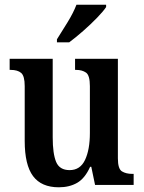

<svg xmlns="http://www.w3.org/2000/svg" viewBox="-20 -786 610 816"><path d="M230 10Q156 10 120.5 -37.5Q85 -85 85 -187V-420Q85 -463 70 -476Q55 -489 25 -489H21V-536H204V-202Q204 -133 218.5 -98Q233 -63 276 -63Q321 -63 341.5 -106.5Q362 -150 362 -221V-420Q362 -466 345.5 -477.5Q329 -489 303 -489H299V-536H481V-113Q481 -68 498.5 -57.5Q516 -47 542 -47H548V0H384L368 -77H363Q341 -28 308 -9Q275 10 230 10ZM222 -619Q243 -652 267.5 -692Q292 -732 305 -766H431V-756Q420 -739 393 -711Q366 -683 333.5 -654.5Q301 -626 274 -606H222Z"/></svg>

Font: Noto Serif Lao Condensed SemiBold
Style: Regular
Weight: 600
Width: 3
Designer: Monotype Design Team
Foundry: Monotype Imaging Inc.
Version: Version 2.003; ttfautohint (v1.8.4.7-5d5b)